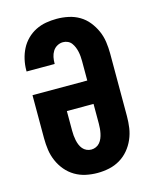

<svg xmlns="http://www.w3.org/2000/svg" viewBox="-113 -819 726 904"><g transform="rotate(-15 250.0 -367.5)"><path d="M250 8Q221 8 193 2Q165 -4 140.5 -18.5Q116 -33 97.5 -55Q79 -77 67.5 -103.5Q56 -130 52 -158Q48 -186 48 -215V-425H315V-520Q315 -532 314 -543.5Q313 -555 310.5 -566.5Q308 -578 303.5 -589Q299 -600 292 -609.5Q285 -619 274 -624Q263 -629 251 -629Q236 -629 222.5 -621.5Q209 -614 201 -601Q193 -588 190 -573Q187 -558 187 -543V-540H50V-546Q50 -572 56 -598.5Q62 -625 74 -648.5Q86 -672 105 -691Q124 -710 148 -722Q172 -734 198 -738.5Q224 -743 251 -743Q279 -743 307.5 -737Q336 -731 360.5 -716.5Q385 -702 403 -679.5Q421 -657 432.5 -631Q444 -605 448 -576.5Q452 -548 452 -520V-215Q452 -186 448 -158Q444 -130 432.5 -103.5Q421 -77 402.5 -55Q384 -33 359.5 -18.5Q335 -4 307 2Q279 8 250 8ZM250 -106Q262 -106 273 -111Q284 -116 291.5 -125Q299 -134 303.5 -145Q308 -156 310.5 -168Q313 -180 314 -191.5Q315 -203 315 -215V-311H185V-215Q185 -203 186 -191.5Q187 -180 189.5 -168Q192 -156 196.5 -145Q201 -134 208.5 -125Q216 -116 227 -111Q238 -106 250 -106Z"/></g></svg>

Font: Iosevka Heavy
Style: Regular
Weight: 900
Monospace: yes
Designer: Belleve Invis
Foundry: Belleve Invis
Version: Version 32.5.0; ttfautohint (v1.8.4)